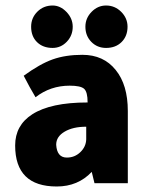

<svg xmlns="http://www.w3.org/2000/svg" viewBox="-20 -665 546 697"><path d="M93 -568Q93 -600 115.5 -622.5Q138 -645 171 -645Q199 -645 221.5 -621.5Q244 -598 244 -568Q244 -536 222.5 -513.5Q201 -491 171 -491Q136 -491 114.5 -512Q93 -533 93 -568ZM290 -568Q290 -599 312.5 -622Q335 -645 365 -645Q397 -645 420 -622Q443 -599 443 -568Q443 -534 421.5 -512.5Q400 -491 365 -491Q333 -491 311.5 -513Q290 -535 290 -568ZM444 0H323L313 -41Q263 12 186 12Q35 12 35 -137Q35 -210 97 -250Q164 -293 297 -293H298V-294Q298 -331 285.5 -342.5Q273 -354 233 -354Q163 -354 109 -312Q88 -347 66 -390Q125 -433 171.5 -449.5Q218 -466 279 -466Q356 -466 400 -411Q444 -357 444 -262ZM293 -205Q245 -205 214.5 -187Q184 -169 184 -140V-139Q187 -94 221 -93H223Q251 -93 271.5 -112.5Q292 -132 293 -159Z"/></svg>

Font: Tajawal Black
Style: Regular
Weight: 900
Designer: Boutros Fonts
Foundry: Created by Boutros International 2017
Version: Version 1.700